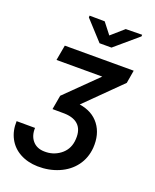

<svg xmlns="http://www.w3.org/2000/svg" viewBox="-175 -840 911 1128"><g transform="rotate(20 281.0 -275.5)"><path d="M377.9 -432.6H91.8L108.9 -528.3H539.6L525.9 -447.3L309.6 -233.4Q391.1 -221.2 434.1 -164.3Q477.1 -107.4 471.2 -21Q465.8 44.4 429.4 93.3Q393.1 142.1 332.3 168.2Q271.5 194.3 200.2 192.9Q137.7 191.4 89.8 165.3Q42 139.2 17.1 92.3Q-7.8 45.4 -5.4 -14.6L109.9 -14.2Q107.9 34.7 134 65.4Q160.2 96.2 207 97.2Q262.2 99.1 305.4 67.1Q348.6 35.2 356.4 -19.5Q364.7 -83.5 335.9 -117.2Q307.1 -150.9 243.7 -152.8L168.5 -153.3L184.1 -242.2ZM334 -673.8 412.1 -742.2 514.2 -743.7 513.7 -733.4 370.6 -611.3H295.9L185.1 -732.4L185.5 -743.7L280.3 -742.7Z"/></g></svg>

Font: Roboto Medium
Style: Italic
Weight: 500
Italic angle: -12°
Designer: Google
Version: Version 2.134; 2016